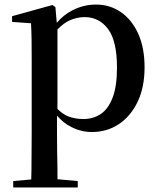

<svg xmlns="http://www.w3.org/2000/svg" viewBox="-20 -563 697 842"><path d="M38 259V231L117 224Q117 202 118 179Q118 137 118.5 95.5Q119 54 119 19V-299Q119 -350 118.5 -387.5Q118 -425 116 -461L33 -467V-492L210 -541L223 -532L229 -463Q259 -498 296 -517Q346 -543 401 -543Q462 -543 510 -510Q558 -477 586 -415.5Q614 -354 614 -268Q614 -180 583.5 -116.5Q553 -53 501 -18.5Q449 16 383 16Q336 16 293 -6Q259 -22 230 -56V19Q230 53 230.5 94.5Q231 136 232 179Q232 201 232 223L321 231V259ZM232 -85Q255 -63 278 -53Q308 -41 346 -41Q388 -41 421 -62.5Q454 -84 473.5 -134Q493 -184 493 -266Q493 -383 454 -435.5Q415 -488 351 -488Q317 -488 284 -473Q260 -462 232 -434Z"/></svg>

Font: Early Summer Mincho SemiBold
Style: Regular
Weight: 600
Designer: GuiWonder
Version: Version 1.002